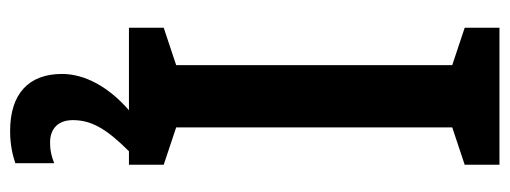

<svg xmlns="http://www.w3.org/2000/svg" viewBox="-326 -428 983 370"><g transform="rotate(90 165.0 -242.5)"><path d="M211 108C211 73 227 44 271 0H297V-67L225 -91V-623L297 -647V-714H33V-647L105 -623V-91L33 -67V0H192C147 39 122 85 122 129C122 193 160 229 232 229C259 229 279 224 294 219V144C284 148 272 152 254 152C227 152 211 136 211 108Z"/></g></svg>

Font: Noto Sans Lao Condensed SemiBold
Style: Regular
Weight: 600
Width: 3
Designer: Monotype Design Team
Foundry: Monotype Imaging Inc.
Version: Version 2.003